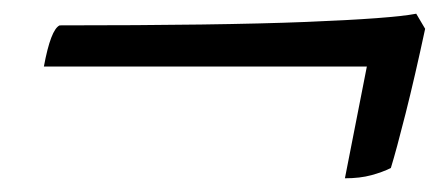

<svg xmlns="http://www.w3.org/2000/svg" viewBox="-20 -430 645 280"><path d="M483 -170 515 -333H44Q54 -387 67 -393Q301 -393 426 -398Q551 -403 587 -410L600 -388Q585 -318 571.5 -264.5Q558 -211 550 -185Q538 -179 521.5 -174.5Q505 -170 483 -170Z"/></svg>

Font: Texturina SemiBold
Style: Italic
Weight: 600
Italic angle: -11°
Designer: Guillermo Torres Carreño
Foundry: Omnibus-Type
Version: Version 1.002; ttfautohint (v1.8.3)